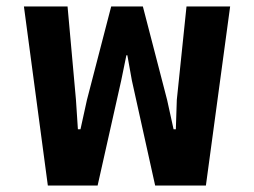

<svg xmlns="http://www.w3.org/2000/svg" viewBox="-20 -574 786 594"><path d="M54 -554H189L215 -265L221 -174H229L249 -265L324 -554H422L497 -265L517 -174H524L527 -265L557 -554H692L617 0H460L388 -325L374 -403H371L355 -325L282 0H128Z"/></svg>

Font: IBM Plex Thai
Style: Bold
Weight: 700
Designer: Mike Abbink, Paul van der Laan, Pieter van Rosmalen, Ben Mitchell, Mark Frömberg
Foundry: Bold Monday
Version: Version 1.0